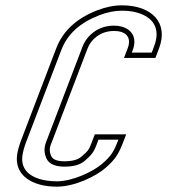

<svg xmlns="http://www.w3.org/2000/svg" viewBox="-20 -693 669 719"><path d="M444.2 -168 452.6 -190H335.1L322.1 -156C312.2 -130.1 309 -127.6 285 -106.5C271.8 -94.8 250.6 -89 221.5 -89C194 -89 177.4 -95.7 171.6 -109C160.7 -134.4 168.9 -147.7 176.7 -168L308.1 -512C320.7 -545 355.5 -577 406.7 -577C453.5 -577 473.4 -552 458.1 -512L444.4 -476H561.9L575.6 -512C612.5 -608.6 547.3 -673 437.2 -673C407.2 -673 376.3 -666.8 344.5 -654.5C267.4 -624.6 216 -578.3 190.6 -512L59.2 -168C51.8 -148.7 46.8 -130.8 44.3 -114.5C32.6 -37.3 99.4 6 192.7 6C261.2 6 340.6 -33.9 375 -64C414.9 -98.7 425.8 -120 444.2 -168ZM423.5 -170C406.5 -126.1 398.5 -111 361.9 -79.1C331.1 -52.2 254.2 -14 192.7 -14C179.9 -14 167.7 -14.9 156.3 -16.6C89.8 -26.4 56.3 -60 64.1 -111.5C66.3 -126.1 70.9 -142.6 77.8 -160.9L209.3 -504.9C232.3 -565.1 278.4 -607.4 351.7 -635.9C381.5 -647.4 409.9 -653 437.2 -653C463.8 -653 487 -648.9 505.9 -641.8C557.9 -622.2 580.7 -581.2 556.9 -519.1L548.1 -496H473.4L476.8 -504.9C480.8 -515.2 483.1 -525.4 483.2 -535.5C483.8 -576.3 448.3 -597 406.7 -597C346.6 -597 304.7 -559.1 289.4 -519.1L158 -175.1C151.2 -157.5 139.1 -134 153.2 -101.1C164.3 -75.5 192.6 -69 221.5 -69C252.9 -69 279.5 -74.9 298.3 -91.5C321.4 -111.9 330.4 -121.6 340.8 -148.9L348.8 -170Z"/></svg>

Font: Din Kursivschrift
Style: BreitGhost
Weight: 400
Version: Version 1.089